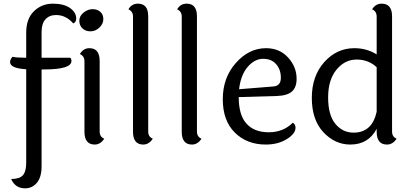

<svg xmlns="http://www.w3.org/2000/svg" viewBox="-20 -780 2248 1048"><path d="M123 -465V-601Q123 -678 165.5 -719Q208 -760 268.5 -760Q329 -760 362.5 -736Q396 -712 396 -679Q396 -659 380 -652Q340 -698 286 -698Q250 -698 228.5 -675Q207 -652 207 -605V-465H364Q370 -458 370 -447Q370 -401 221 -401H207V127Q207 187 181.5 217.5Q156 248 117 248Q63 248 41 197Q87 197 105 176.5Q123 156 123 108V-402Q35 -407 35 -441Q35 -455 48 -470Q71 -465 115 -465Z M485.5 -730Q511 -730 527.5 -715.5Q544 -701 544 -675.5Q544 -650 522.5 -629.5Q501 -609 474 -609Q447 -609 430 -625Q413 -641 413 -667Q413 -693 436.5 -711.5Q460 -730 485.5 -730ZM524 -447V-62Q524 -33 549 -23Q528 9 497 9Q441 9 441 -61V-445Q441 -474 416 -485Q435 -517 468 -517Q524 -517 524 -447Z M789 -691V-62Q789 -33 814 -23Q793 9 762 9Q706 9 706 -61V-689Q706 -718 681 -729Q698 -760 733 -760Q789 -760 789 -691Z M1055 -691V-62Q1055 -33 1080 -23Q1059 9 1028 9Q972 9 972 -61V-689Q972 -718 947 -729Q964 -760 999 -760Q1055 -760 1055 -691Z M1472 -308Q1513 -311 1513 -355.5Q1513 -400 1487.5 -429.5Q1462 -459 1416 -459Q1370 -459 1332 -415Q1294 -371 1285 -293ZM1578 -110Q1593 -102 1593 -83Q1593 -50 1545 -20.5Q1497 9 1431 9Q1328 9 1262 -56Q1196 -121 1196 -238.5Q1196 -356 1267.5 -436.5Q1339 -517 1432 -517Q1506 -517 1552.5 -466Q1599 -415 1599 -350Q1599 -303 1573.5 -280.5Q1548 -258 1491 -256L1283 -250Q1283 -152 1325.5 -105Q1368 -58 1447 -58Q1526 -58 1578 -110Z M2036 -413Q1991 -455 1926.5 -455Q1862 -455 1816.5 -399.5Q1771 -344 1771 -248Q1771 -152 1810.5 -104Q1850 -56 1910 -56Q2011 -56 2036 -170ZM2120 -691V-62Q2120 -33 2145 -23Q2124 9 2092 9Q2036 9 2036 -61V-77Q1991 9 1892 9Q1808 9 1745 -58.5Q1682 -126 1682 -245.5Q1682 -365 1750 -441Q1818 -517 1914 -517Q1982 -517 2036 -483V-689Q2036 -719 2011 -729Q2030 -760 2063 -760Q2120 -760 2120 -691Z"/></svg>

Font: Laila
Style: Regular
Weight: 400
Designer: Hitesh Malaviya
Foundry: Indian Type Foundry
Version: Version 1.302;PS 1.0;hotconv 1.0.78;makeotf.lib2.5.61930; tt